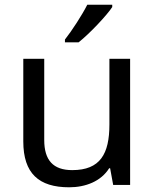

<svg xmlns="http://www.w3.org/2000/svg" viewBox="-20 -786 658 816"><path d="M256 -606H314C362 -644 435 -722 457 -756V-766H351C330 -724 286 -656 256 -618ZM533 -536H445V-257C445 -132 406 -63 287 -63C206 -63 168 -105 168 -191V-536H79V-185C79 -49 145 10 274 10C343 10 409 -15 444 -71H448L461 0H533Z"/></svg>

Font: Noto Sans Sunuwar
Style: Regular
Weight: 400
Designer: Anshuman Pandey
Foundry: Jamra Patel LLC
Version: Version 1.000